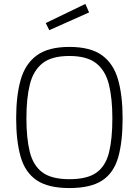

<svg xmlns="http://www.w3.org/2000/svg" viewBox="-20 -945 704 974"><path d="M332 9Q224 9 165.5 -31Q107 -71 84.5 -150.5Q62 -230 62 -345Q62 -460 85 -540.5Q108 -621 166.5 -664Q225 -707 332 -707Q439 -707 497.5 -664.5Q556 -622 579 -541Q602 -460 602 -345Q602 -225 579.5 -146.5Q557 -68 498.5 -29.5Q440 9 332 9ZM332 -36Q423 -36 469.5 -69.5Q516 -103 533 -171.5Q550 -240 550 -345Q550 -446 532.5 -516.5Q515 -587 468 -624Q421 -661 332 -661Q242 -661 195.5 -624Q149 -587 131.5 -517Q114 -447 114 -345Q114 -244 131 -175Q148 -106 194.5 -71Q241 -36 332 -36ZM230 -792 212 -828 413 -925 432 -882Z"/></svg>

Font: Cairo Play Light
Style: Regular
Weight: 300
Version: Version 3.119